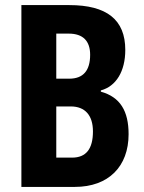

<svg xmlns="http://www.w3.org/2000/svg" viewBox="-20 -734 567 754"><path d="M252 -714H64V0H274C406 0 485 -80 485 -207C485 -298 452 -353 376 -374V-379C436 -395 472 -454 472 -538C472 -657 399 -714 252 -714ZM252 -425H201V-602H250C306 -602 334 -573 334 -519C334 -457 307 -425 252 -425ZM201 -316H258C314 -316 345 -281 345 -218C345 -149 318 -115 263 -115H201Z"/></svg>

Font: Noto Sans Ethiopic ExtraCondensed
Style: Bold
Weight: 700
Width: 2
Designer: Monotype Design Team
Foundry: Monotype Imaging Inc.
Version: Version 2.102